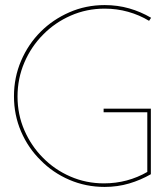

<svg xmlns="http://www.w3.org/2000/svg" viewBox="-20 -726 649 756"><path d="M574 -40V-298H388V-284H560V-49Q522 -27 479 -15.5Q436 -4 389 -4Q319 -4 257 -31Q195 -58 149 -105Q103 -151 76 -213Q49 -275 49 -346Q49 -417 76 -480Q103 -543 150 -590Q196 -637 258.5 -664.5Q321 -692 392 -692Q440 -692 484.5 -679.5Q529 -667 567 -644L575 -656Q534 -680 488.5 -693Q443 -706 392 -706Q318 -706 253 -677.5Q188 -649 140 -601Q91 -552 63 -486.5Q35 -421 35 -347Q35 -273 63 -208Q91 -143 140 -95Q188 -46 253 -18Q318 10 392 10Q443 10 488.5 -3.5Q534 -17 574 -40Z"/></svg>

Font: Josefin Slab Thin Thin
Style: Regular
Weight: 250
Version: Version 2.000